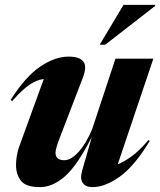

<svg xmlns="http://www.w3.org/2000/svg" viewBox="-20 -752 654 785"><path d="M315.5 -53 355.5 -192.5Q297.5 -77.5 246.8 -32.2Q196 13 143.5 13Q86 13 65.8 -12.8Q45.5 -38.5 45.5 -77.5Q45.5 -94.5 48.8 -114.8Q52 -135 58.5 -152.5L159 -429Q130 -425.5 100.8 -405.8Q71.5 -386 29.5 -338.5L23.5 -343.5Q84 -439 144.5 -479.8Q205 -520.5 260 -520.5Q305.5 -520.5 321 -500.2Q336.5 -480 318 -432.5L224.5 -189Q207 -143.5 207 -127.5Q207 -97 243 -97Q271 -97 302 -131.8Q333 -166.5 357 -224.5L452 -512H607L461.5 -80.5Q486.5 -90 517.8 -112.5Q549 -135 587 -179.5L592 -175.5Q530 -73 470 -30Q410 13 358 13Q330.5 13 318.5 -3.8Q306.5 -20.5 315.5 -53ZM387.5 -569 485 -732H614.5L614 -727.5L410 -569Z"/></svg>

Font: Newsreader Display
Style: Bold Italic
Weight: 700
Italic angle: -17°
Designer: Hugues Gentile
Foundry: Production Type
Version: Version 1.001